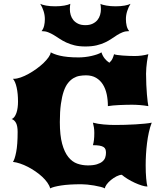

<svg xmlns="http://www.w3.org/2000/svg" viewBox="-20 -991 870 1020"><path d="M48.8 -130.9Q58.1 -143.6 65.9 -182.9Q73.7 -222.2 73.7 -290Q73.7 -320.8 65.4 -337.2Q57.1 -353.5 41.5 -358.9Q50.3 -361.3 56.6 -370.1Q63 -378.9 67.4 -391.6Q71.8 -404.3 73.7 -419.7Q75.7 -435.1 75.7 -451.2Q75.7 -493.2 68.6 -525.6Q61.5 -558.1 48.8 -572.3H52.7Q69.3 -572.3 90.1 -579.6Q110.8 -586.9 132.3 -598.9Q153.8 -610.8 174.3 -625.7Q194.8 -640.6 211.2 -656.2Q227.5 -671.9 238 -686.8Q248.5 -701.7 249.5 -712.9Q257.3 -708.5 269.3 -703.9Q281.2 -699.2 298.8 -695.1Q316.4 -690.9 340.6 -688.5Q364.7 -686 397.9 -686Q414.1 -686 431.4 -688Q448.7 -689.9 465.1 -693.6Q481.4 -697.3 495.6 -702.1Q509.8 -707 519 -712.9Q524.9 -694.3 535.9 -680.4Q546.9 -666.5 561 -657.7Q572.8 -668.5 578.1 -680.9Q583.5 -693.4 585.9 -703.1Q590.3 -700.7 602.5 -699Q614.7 -697.3 630.6 -696Q646.5 -694.8 663.8 -694.1Q681.2 -693.4 695.8 -693.4Q732.9 -693.4 768.1 -703.1Q767.1 -699.2 764.9 -688Q762.7 -676.8 760.7 -662.1Q758.8 -647.5 757.3 -630.9Q755.9 -614.3 755.9 -599.1Q755.9 -567.9 757.3 -540Q758.8 -512.2 760.5 -489.7Q762.2 -467.3 764.4 -451.2Q766.6 -435.1 768.1 -427.2Q744.6 -431.2 722.7 -432.9Q700.7 -434.6 679.7 -434.6Q665 -434.6 647.7 -434.1Q630.4 -433.6 613.3 -432.9Q596.2 -432.1 580.6 -430.7Q564.9 -429.2 553.2 -427.2Q553.2 -460.4 546.9 -490.2Q540.5 -520 526.6 -542.2Q512.7 -564.5 490.5 -577.6Q468.3 -590.8 437 -590.8Q419.9 -590.8 402.8 -587.9Q385.7 -585 370.4 -575.9Q355 -566.9 341.6 -550.3Q328.1 -533.7 318.6 -506.1Q309.1 -478.5 303.5 -438.5Q297.9 -398.4 297.9 -342.8Q297.9 -272 310.1 -227.3Q322.3 -182.6 342.8 -157Q363.3 -131.3 390.1 -121.8Q417 -112.3 446.8 -112.3Q476.1 -112.3 494.9 -118.2Q513.7 -124 524.4 -133.3Q535.2 -142.6 539.1 -154.5Q543 -166.5 543 -179.2Q543 -189.9 540.3 -197.5Q537.6 -205.1 530 -210Q522.5 -214.8 508.8 -217.3Q495.1 -219.7 473.6 -219.7Q477.5 -233.4 479.2 -248Q481 -262.7 481 -284.7Q481 -301.8 478.8 -314.7Q476.6 -327.6 473.6 -339.4Q500 -332.5 530.8 -329.8Q561.5 -327.1 590.8 -327.1Q615.7 -327.1 644.3 -327.9Q672.9 -328.6 700 -330.3Q727.1 -332 750 -334.2Q772.9 -336.4 786.1 -339.4Q776.9 -315.9 770.8 -287.8Q764.6 -259.8 761 -230Q757.3 -200.2 755.6 -170.4Q753.9 -140.6 753.9 -113.3Q753.9 -73.7 756.6 -43.5Q759.3 -13.2 763.2 0Q751 0 733.2 -5.6Q715.3 -11.2 696 -20Q676.8 -28.8 658.4 -40Q640.1 -51.3 627 -62.5Q614.3 -62 598.6 -54Q583 -45.9 569.3 -34.7Q555.7 -23.4 546.6 -11.2Q537.6 1 537.6 9.8Q529.3 5.4 513.7 1.5Q498 -2.4 479.7 -5.6Q461.4 -8.8 443.4 -10.5Q425.3 -12.2 412.6 -12.2Q346.2 -12.2 304.4 -5.6Q262.7 1 246.6 9.8Q242.7 -5.4 231.4 -21.2Q220.2 -37.1 204.1 -52Q188 -66.9 168.5 -80.3Q148.9 -93.8 128.2 -104.5Q107.4 -115.2 86.9 -122.1Q66.4 -128.9 48.8 -130.9ZM433.6 -744.1Q400.4 -744.1 375.7 -750.2Q351.1 -756.3 331.8 -765.4Q312.5 -774.4 296.9 -784.9Q281.2 -795.4 266.4 -804.4Q251.5 -813.5 235.8 -819.6Q220.2 -825.7 200.7 -825.7Q210.4 -837.4 214.4 -854Q218.3 -870.6 218.3 -889.2Q218.3 -911.1 211.4 -932.4Q204.6 -953.6 193.8 -970.7Q203.6 -965.3 224.6 -961.4Q245.6 -957.5 273.4 -957.5Q286.1 -957.5 298.6 -958.5Q311 -959.5 321.8 -961.4Q332.5 -963.4 340.8 -965.8Q349.1 -968.3 353.5 -970.7Q352.5 -963.9 351.8 -956.8Q351.1 -949.7 351.1 -941.9Q351.1 -926.8 355.5 -911.6Q359.9 -896.5 369.6 -884.5Q379.4 -872.6 395 -865Q410.6 -857.4 433.6 -857.4Q456.1 -857.4 471.9 -865Q487.8 -872.6 497.6 -884.5Q507.3 -896.5 511.7 -911.6Q516.1 -926.8 516.1 -941.9Q516.1 -949.2 515.4 -956.5Q514.6 -963.9 513.7 -970.7Q518.1 -967.8 526.4 -965.6Q534.7 -963.4 545.4 -961.4Q556.2 -959.5 568.6 -958.5Q581.1 -957.5 593.8 -957.5Q621.6 -957.5 642.6 -961.4Q663.6 -965.3 673.3 -970.7Q662.6 -953.6 655.8 -932.4Q648.9 -911.1 648.9 -889.2Q648.9 -870.6 652.8 -854Q656.7 -837.4 666.5 -825.7Q647 -825.7 631.6 -819.6Q616.2 -813.5 601.8 -804.4Q587.4 -795.4 572.3 -784.9Q557.1 -774.4 537.8 -765.4Q518.6 -756.3 493.2 -750.2Q467.8 -744.1 433.6 -744.1Z"/></svg>

Font: Arbutus
Style: Regular
Weight: 400
Designer: Karolina Lach
Foundry: Sorkin Type Co.
Version: Version 1.003